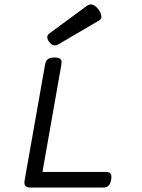

<svg xmlns="http://www.w3.org/2000/svg" viewBox="-20 -843 640 863"><path d="M224.1 -584.5Q204.6 -584.5 195.1 -577.1Q185.5 -569.8 182.6 -552.7L90.8 -33.2Q87.4 -15.1 94 -7.6Q100.6 0 117.2 0H442.9Q459.5 0 467.8 -8.1Q476.1 -16.1 479.5 -35.2Q482.9 -54.2 477.3 -62.3Q471.7 -70.3 455.1 -70.3H170.9L255.9 -552.7Q258.8 -569.8 252 -577.1Q245.1 -584.5 225.1 -584.5ZM200.2 -691.4Q191.4 -684.1 192.6 -673.3Q193.8 -662.6 204.1 -650.9Q221.2 -631.3 242.2 -643.6L424.8 -750.5Q432.1 -754.4 434.6 -761.5Q437 -768.6 433.8 -779.5Q430.7 -790.5 420.9 -802.7Q395 -835 370.1 -816.4Z"/></svg>

Font: Courier Prime Sans
Style: Regular
Weight: 300
Italic angle: -10°
Designer: Alan Dague-Greene
Foundry: Quote-Unquote Apps
Version: Version 3.23